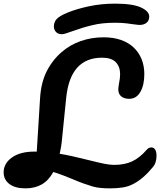

<svg xmlns="http://www.w3.org/2000/svg" viewBox="-58 -1033 880 1055"><path d="M282 -845Q261 -845 249.5 -857.5Q238 -870 238 -887Q238 -911 253 -928Q268 -945 314 -964Q363 -984 431 -998.5Q499 -1013 574 -1013Q671 -1013 716.5 -992Q762 -971 762 -942Q762 -920 747.5 -908Q733 -896 709 -896Q705 -896 696 -897Q687 -898 672 -900Q667 -901 639 -904.5Q611 -908 576 -908Q502 -908 451 -895Q399 -883 341 -862Q296 -845 282 -845ZM774 -223Q787 -223 794.5 -211Q802 -199 802 -178Q802 -138 783 -116Q729 -50 674 -22Q648 -8 616.5 -3Q585 2 548 2Q522 2 498 0Q474 -2 452 -8Q430 -15 403.5 -24Q377 -33 345 -47Q316 -59 288.5 -69.5Q261 -80 235 -88Q209 -41 171 -19.5Q133 2 82 2Q25 2 -6.5 -22Q-38 -46 -38 -86Q-38 -135 7.5 -167.5Q53 -200 131 -200H144L162 -491Q167 -578 198 -640Q229 -702 281 -747Q327 -787 386 -807.5Q445 -828 511 -828Q565 -828 606.5 -813.5Q648 -799 676.5 -772Q705 -745 720 -708Q735 -671 735 -626Q735 -565 713 -527.5Q691 -490 652 -490Q624 -490 608 -503.5Q592 -517 592 -542Q592 -547 593 -555Q594 -563 596 -575Q602 -603 602 -625Q602 -667 578 -691.5Q554 -716 503 -716Q329 -716 306 -498L283 -271Q281 -247 277.5 -226Q274 -205 270 -188Q302 -183 342 -174Q382 -165 430 -153Q486 -139 516 -133Q546 -127 569 -127Q627 -127 668.5 -146.5Q710 -166 747 -209Q759 -223 774 -223Z"/></svg>

Font: Lebkuchenwelt
Style: Regular
Weight: 400
Designer: Vernon Adams
Foundry: Gereon Berster
Version: Version 1.000;PS 001.001;hotconv 1.0.56 